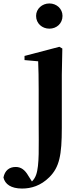

<svg xmlns="http://www.w3.org/2000/svg" viewBox="-115 -821 470 1112"><path d="M171 -655C213 -655 247 -685 247 -729C247 -770 213 -801 171 -801C129 -801 94 -770 94 -729C94 -685 129 -655 171 -655ZM13 271C65 271 121 255 171 205C229 147 243 78 243 -80V-388L246 -540L229 -550L27 -497V-473L106 -466C108 -418 109 -370 109 -304V-106C109 25 114 137 94 192C88 209 79 221 70 230L49 197C29 162 6 146 -24 146C-62 146 -87 167 -95 207C-86 246 -51 271 13 271Z"/></svg>

Font: Noto Serif SC
Style: Bold
Weight: 700
Designer: Ryoko NISHIZUKA 西塚涼子 (kana & ideographs); Frank Grießhammer (Latin, Greek & Cyrillic); Wenlong ZHANG 张文龙 (bopomofo); San
Foundry: Adobe
Version: Version 2.001;hotconv 1.1.0;makeotfexe 2.6.0